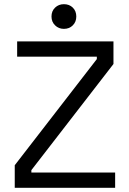

<svg xmlns="http://www.w3.org/2000/svg" viewBox="-20 -898 618 918"><path d="M530.5 0H50.5V-108L443 -615.5V-627H62V-700H522.5V-592L130 -84.5V-73H530.5ZM285.5 -760Q260.5 -760 243.4 -776.8Q226.2 -793.5 226.2 -819Q226.2 -845.2 243.4 -861.6Q260.5 -878 285.5 -878Q311.5 -878 328.1 -861.6Q344.8 -845.2 344.8 -819Q344.8 -793.5 328.1 -776.8Q311.5 -760 285.5 -760Z"/></svg>

Font: Space Grotesk Variable Light
Style: Regular
Weight: 300
Designer: Florian Karsten
Foundry: Florian Karsten
Version: Version 2.000